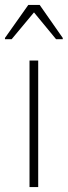

<svg xmlns="http://www.w3.org/2000/svg" viewBox="-32 -754 273 774"><path d="M87 0V-510H122V0ZM-12 -596V-601L82 -734H128L221 -601V-596H194L105 -704L15 -596Z"/></svg>

Font: Saira Thin SemiCondensed
Style: Regular
Weight: 100
Width: 4
Version: Version 1.101